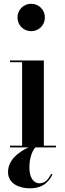

<svg xmlns="http://www.w3.org/2000/svg" viewBox="-20 -780 346 1016"><path d="M72.5 -687.5C72.5 -647 104.5 -615 145 -615C185.5 -615 217.5 -647 217.5 -687.5C217.5 -728 185.5 -760 145 -760C104.5 -760 72.5 -728 72.5 -687.5ZM33 -9V0H130.5C75 26 22.5 68.5 22.5 130.5C22.5 190.5 79.5 216.5 138 216.5C216.5 216.5 243 171.5 257.5 143.5L251.5 139.5C235.5 168 219.5 190 188.5 190C157 190 135.5 158 135.5 108.5C135.5 59 148.5 21 167 0H276V-9H212V-460H33V-451H97V-9Z"/></svg>

Font: Bodoni* 24pt Medium
Style: Regular
Weight: 500
Version: Version 2.3